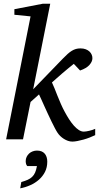

<svg xmlns="http://www.w3.org/2000/svg" viewBox="-20 -757 549 1043"><path d="M497.1 -22.9Q484.4 -16.6 468 -10.3Q451.7 -3.9 434.6 1Q417.5 5.9 401.1 9Q384.8 12.2 373 12.2Q360.8 12.2 349.1 8.1Q337.4 3.9 326.9 -2.7Q316.4 -9.3 307.6 -17.8Q298.8 -26.4 293 -35.2Q286.1 -45.4 277.6 -61.8Q269 -78.1 259.5 -97.7Q250 -117.2 240.2 -138.4Q230.5 -159.7 221.4 -179.4Q212.4 -199.2 204.8 -216.3Q197.3 -233.4 191.9 -244.1L146 -203.1L105 0H13.2L146 -668L58.1 -676.8V-707L212.9 -736.8H252.9L160.2 -272L321.8 -439Q335.9 -453.6 347.7 -464.1Q359.4 -474.6 370.4 -481.2Q381.3 -487.8 392.6 -491Q403.8 -494.1 417 -494.1Q433.6 -494.1 446 -489.3Q458.5 -484.4 466.6 -476.6Q474.6 -468.8 478.5 -459Q482.4 -449.2 481.9 -439.9Q481.9 -422.9 466.1 -404.5Q450.2 -386.2 415 -374L380.9 -410.2Q367.2 -399.4 351.3 -386.2Q335.4 -373 319.3 -359.4Q303.2 -345.7 288.6 -332.5Q273.9 -319.3 262.2 -309.1Q268.6 -296.4 276.1 -277.3Q283.7 -258.3 292.2 -236.6Q300.8 -214.8 310.8 -192.1Q320.8 -169.4 332 -148.9Q343.3 -127.9 355.7 -108.6Q368.2 -89.4 381.3 -74.5Q394.5 -59.6 408.2 -50.8Q421.9 -42 435.1 -42Q440.4 -42 448.2 -43.2Q456.1 -44.4 464.8 -46.4Q473.6 -48.3 482.2 -51.3Q490.7 -54.2 497.1 -57.1ZM236.8 121.1Q236.8 152.3 224.4 176.8Q211.9 201.2 191.4 219.2Q170.9 237.3 144.5 249Q118.2 260.7 89.8 266.1L95.7 231.9Q116.2 226.1 130.4 219.7Q144.5 213.4 154.5 203.9Q164.6 194.3 170.7 180.4Q176.8 166.5 180.7 145H127.9Q123 139.6 121.3 132.3Q119.6 125 119.6 118.2Q119.6 105.5 124.8 95Q129.9 84.5 138.2 76.9Q146.5 69.3 157.7 65.2Q168.9 61 180.7 61Q208.5 61 222.7 77.4Q236.8 93.8 236.8 121.1Z"/></svg>

Font: Charis SIL Eur
Style: Italic
Weight: 400
Italic angle: -11°
Foundry: SIL International
Version: Version 5.000